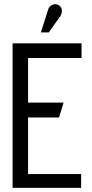

<svg xmlns="http://www.w3.org/2000/svg" viewBox="-20 -910 448 930"><path d="M271 -830Q278 -840 279.5 -850.5Q281 -861 277.5 -870Q274 -879 264 -885Q253 -891 243 -889.5Q233 -888 224.5 -881Q216 -874 213 -863L178 -753H216ZM41 0H373V-67H116V-341H266L288 -413H116V-629H375V-700H41Z"/></svg>

Font: Advent Pro Medium
Style: Regular
Weight: 500
Designer: VivaRado, Andreas Kalpakidis
Foundry: VivaRado, Andreas Kalpakidis
Version: Version 3.000